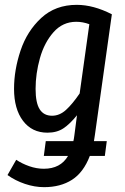

<svg xmlns="http://www.w3.org/2000/svg" viewBox="-20 -558 517 793"><path d="M368 25H421L413 86H351Q325 154 277.5 184.5Q230 215 162 215Q123 215 83 201.5Q43 188 11 165L47 102Q71 118 101 128.5Q131 139 161 139Q230 139 261 86H161L169 25H283Q285 18 287 2L298 -82Q269 -46 242 -28Q215 -10 176 -10Q112 -10 75 -59Q38 -108 38 -191Q38 -269 65 -349.5Q92 -430 150.5 -484Q209 -538 297 -538Q366 -538 442 -499L372 -1ZM309 -172 349 -458Q322 -468 295 -468Q239 -468 201 -425Q163 -382 145 -318Q127 -254 127 -191Q127 -133 144 -106.5Q161 -80 195 -80Q226 -80 252.5 -104Q279 -128 309 -172Z"/></svg>

Font: Fira Sans Compressed
Style: Italic
Weight: 400
Width: 1
Italic angle: -8°
Designer: bBox Type GmbH & Carrois Corporate GbR & Edenspiekermann AG
Foundry: bBox Type GmbH & Carrois Corporate GbR & Edenspiekermann AG
Version: Version 4.301